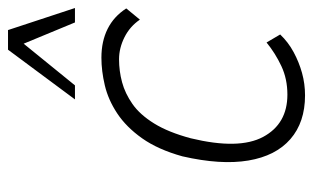

<svg xmlns="http://www.w3.org/2000/svg" viewBox="-171 -602 781 479"><g transform="rotate(-90 219.5 -362.5)"><path d="M221 8Q154 8 112 -28.5Q70 -65 58.5 -133.5Q47 -202 69 -298Q86 -359 114 -398.5Q142 -438 176 -460.5Q210 -483 246 -491.5Q282 -500 315 -500Q356 -500 387 -484.5Q418 -469 438 -438L410 -404Q393 -429 366 -442.5Q339 -456 311 -456Q282 -456 254 -448.5Q226 -441 199.5 -422.5Q173 -404 151 -368.5Q129 -333 114 -277Q85 -157 117.5 -96.5Q150 -36 223 -36Q262 -36 294 -51Q326 -66 353 -88L373 -54Q354 -34 329 -20.5Q304 -7 277 0.5Q250 8 221 8ZM211 -566 335 -733H384L439 -566H403L350 -694L246 -566Z"/></g></svg>

Font: Nunito Sans 7pt Condensed ExtraLight
Style: Italic
Weight: 250
Width: 3
Italic angle: -9°
Designer: Vernon Adams
Foundry: Vernon Adams
Version: Version 3.101;gftools[0.9.27]